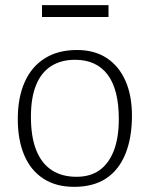

<svg xmlns="http://www.w3.org/2000/svg" viewBox="-20 -711 582 745"><path d="M268 14Q197 14 148 -18Q99 -50 74 -109Q49 -168 49 -249Q49 -332 75.5 -392Q102 -452 153.5 -484.5Q205 -517 279 -517Q347 -517 394.5 -485.5Q442 -454 467 -397Q492 -340 492 -262Q492 -176 466.5 -113.5Q441 -51 391.5 -18.5Q342 14 268 14ZM277 -25Q330 -25 366 -50.5Q402 -76 421.5 -126Q441 -176 441 -249Q441 -307 430 -350Q419 -393 397.5 -421.5Q376 -450 344.5 -464.5Q313 -479 271 -479Q217 -479 178.5 -454.5Q140 -430 120 -381Q100 -332 100 -258Q100 -180 120.5 -128.5Q141 -77 180.5 -51Q220 -25 277 -25ZM143 -645V-691H401V-645Z"/></svg>

Font: Literata 18pt ExtraLight
Style: Regular
Weight: 250
Designer: Latin by Veronika Burian and Jose Scaglione. Greek by Irene Vlachou. Cyrillic by Vera Evstafieva.
Foundry: TypeTogether
Version: Version 3.103;gftools[0.9.29]